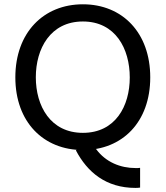

<svg xmlns="http://www.w3.org/2000/svg" viewBox="-20 -708 790 916"><path d="M342.3 9.8C396.5 112.8 484.9 188.5 626.5 188.5C632.3 188.5 642.6 188 648.4 187V92.8C642.1 93.8 636.2 93.8 627 93.8C554.2 93.8 484.4 65.4 439 3.9L387.7 -44.4ZM696.8 -338.9C696.8 -551.8 564 -687.5 375.5 -687.5C187 -687.5 53.2 -551.8 53.2 -338.9C53.2 -126 187 7.8 375.5 7.8C564 7.8 696.8 -126 696.8 -338.9ZM150.9 -339.4C150.9 -475.6 220.2 -605.5 375.5 -605.5C530.8 -605.5 599.1 -475.6 599.1 -338.4C599.1 -202.1 530.8 -74.2 375.5 -74.2C220.7 -74.2 150.9 -202.1 150.9 -339.4Z"/></svg>

Font: Inder
Style: Regular
Weight: 400
Designer: Irina Smirnova
Foundry: Irina Smirnova
Version: Version 1.001